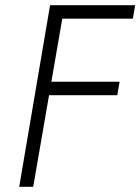

<svg xmlns="http://www.w3.org/2000/svg" viewBox="-20 -720 541 740"><path d="M169 -353H432L441 -405H178L220 -648H492L501 -700H228H202H173L54 0H108Z"/></svg>

Font: Jost* 300 Light Italic
Style: Italic
Weight: 300
Italic angle: -10°
Version: Version 3.200; ttfautohint (v0.97) -l 8 -r 50 -G 200 -x 14 -